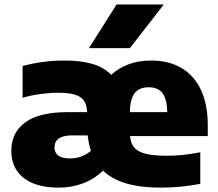

<svg xmlns="http://www.w3.org/2000/svg" viewBox="-20 -828 976 858"><path d="M908.5 -220H561Q564 -187 580.2 -168.2Q596.5 -149.5 631.2 -140.8Q666 -132 727.5 -132Q796 -132 875 -147.5V-6.5Q787.5 10.5 699 10.5Q608.5 10.5 544.5 -8.2Q480.5 -27 440.5 -65.5Q399 -26 348.8 -7.8Q298.5 10.5 243 10.5Q173 10.5 125.2 -10Q77.5 -30.5 54 -67.5Q30.5 -104.5 30.5 -154Q30.5 -235.5 92.8 -281.2Q155 -327 284.5 -327H369.5Q368 -359.5 355 -378.2Q342 -397 314.2 -405.2Q286.5 -413.5 239 -413.5Q203.5 -413.5 160.5 -407.8Q117.5 -402 81 -391V-533Q172 -557.5 267 -557.5Q342 -557.5 393.5 -542.2Q445 -527 477 -493.5Q510.5 -524.5 555.5 -541Q600.5 -557.5 655.5 -557.5Q735.5 -557.5 792.5 -523.2Q849.5 -489 879 -424Q908.5 -359 908.5 -267.5ZM560 -327H727.5Q726 -386 706 -412Q686 -438 644.5 -438Q602.5 -438 582 -412Q561.5 -386 560 -327ZM291.5 -120Q318 -120 340.8 -127.8Q363.5 -135.5 386.5 -154Q375.5 -186.5 372 -223H303.5Q223.5 -223 223.5 -169Q223.5 -145.5 240.8 -132.8Q258 -120 291.5 -120ZM377.5 -613 501 -808H712L560.5 -613Z"/></svg>

Font: Encode Sans Semi Expanded ExBd
Style: Regular
Weight: 800
Width: 6
Designer: Multiple Designers
Foundry: Impallari Type
Version: Version 2.000